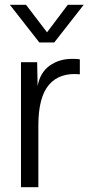

<svg xmlns="http://www.w3.org/2000/svg" viewBox="-20 -776 373 796"><path d="M279 -532Q302 -532 311 -530V-468Q227 -476 183 -424.5Q139 -373 139 -256V0H67V-518H134L136 -419Q146 -475 185.5 -503.5Q225 -532 279 -532ZM21 -756H88L175 -642L261 -756H327L205 -600H143Z"/></svg>

Font: Nacelle Light
Style: Regular
Weight: 300
Designer: Sora Sagano
Foundry: Sora Sagano
Version: Version 1.000;FEAKit 1.0